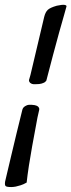

<svg xmlns="http://www.w3.org/2000/svg" viewBox="-20 -755 294 791"><path d="M213.9 -731.4Q236.3 -736.3 245.6 -734.9Q254.9 -733.4 253.9 -728.5Q252 -720.7 243.7 -691.9Q235.4 -663.1 223.6 -621.1Q211.9 -579.1 198.2 -527.3Q184.6 -475.6 170.9 -422.9Q168.9 -419.9 164.1 -416Q159.2 -413.1 150.9 -410.6Q142.6 -408.2 128.9 -408.2Q116.2 -407.2 109.9 -410.2Q103.5 -413.1 101.6 -417Q98.6 -420.9 99.6 -425.8L105.5 -446.3L162.1 -685.5Q167 -705.1 176.8 -714.4Q186.5 -723.6 213.9 -731.4ZM111.3 -323.2Q125 -322.3 131.3 -319.3Q137.7 -316.4 139.6 -312.5Q142.6 -308.6 141.6 -302.7Q137.7 -286.1 134.3 -270.5Q130.9 -254.9 128.9 -241.2Q120.1 -195.3 112.3 -151.4Q105.5 -114.3 99.1 -72.8Q92.8 -31.2 89.8 -2.9Q76.2 4.9 64.9 8.3Q53.7 11.7 44.9 13.7Q34.2 15.6 26.4 15.6Q6.8 15.6 2.9 11.2Q-1 6.8 1 -6.8Q2 -10.7 8.8 -40Q15.6 -69.3 25.9 -112.3Q36.1 -155.3 48.3 -206.1Q60.5 -256.8 72.3 -303.7Q74.2 -310.5 79.1 -314.5Q84 -318.4 90.8 -321.3Q97.7 -324.2 111.3 -323.2Z"/></svg>

Font: Satisfy
Style: Regular
Weight: 400
Designer: Font Diner, Inc
Foundry: Font Diner, Inc
Version: Version 1.000